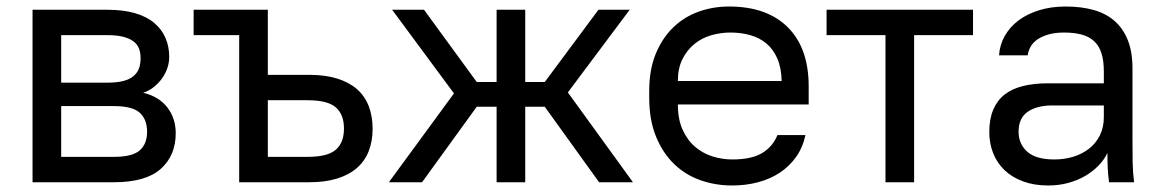

<svg xmlns="http://www.w3.org/2000/svg" viewBox="-20 -560 3575 590"><path d="M80 0V-530H310Q359 -530 395 -519.5Q431 -509 454 -489.5Q477 -470 488.5 -443.5Q500 -417 500 -385Q500 -367 494 -350Q488 -333 477.5 -318.5Q467 -304 452.5 -292.5Q438 -281 420 -275Q469 -263 494.5 -229.5Q520 -196 520 -151Q520 -82 474 -41Q428 0 330 0ZM168 -78H330Q387 -78 409.5 -98Q432 -118 432 -155Q432 -193 409.5 -213.5Q387 -234 330 -234H168ZM168 -306H310Q339 -306 358.5 -311Q378 -316 390 -326Q402 -336 407 -349.5Q412 -363 412 -381Q412 -398 407 -411Q402 -424 390 -433Q378 -442 358.5 -447Q339 -452 310 -452H168Z M715 0V-452H575V-530H803V-330H930Q980 -330 1016.5 -318.5Q1053 -307 1077 -286Q1101 -265 1113 -234Q1125 -203 1125 -164Q1125 -126 1113 -95.5Q1101 -65 1077 -44Q1053 -23 1016.5 -11.5Q980 0 930 0ZM803 -78H925Q987 -78 1012 -100Q1037 -122 1037 -165Q1037 -208 1012 -230Q987 -252 925 -252H803Z M1175 0 1375 -273 1185 -530H1283L1445 -308H1506V-530H1594V-308H1654L1819 -530H1915L1725 -276L1925 0H1821L1654 -232H1594V0H1506V-232H1445L1277 0Z M2230 10Q2179 10 2133 -6Q2087 -22 2052 -55.5Q2017 -89 1996 -140Q1975 -191 1975 -260V-280Q1975 -346 1995 -394.5Q2015 -443 2048.5 -475.5Q2082 -508 2126.5 -524Q2171 -540 2220 -540Q2337 -540 2401 -476Q2465 -412 2465 -295V-239H2063Q2063 -193 2078 -160.5Q2093 -128 2117 -108Q2141 -88 2170.5 -79Q2200 -70 2230 -70Q2290 -70 2322.5 -90Q2355 -110 2369 -145H2455Q2447 -107 2426.5 -78Q2406 -49 2376.5 -29.5Q2347 -10 2309.5 0Q2272 10 2230 10ZM2063 -311H2382Q2381 -352 2368.5 -380.5Q2356 -409 2335 -426.5Q2314 -444 2285.5 -452Q2257 -460 2225 -460Q2194 -460 2165 -451.5Q2136 -443 2113.5 -424.5Q2091 -406 2077 -378Q2063 -350 2063 -311Z M2701 0V-452H2520V-530H2970V-452H2789V0Z M3201 10Q3158 10 3124 -2.5Q3090 -15 3067 -37Q3044 -59 3032 -89Q3020 -119 3020 -155Q3020 -194 3032 -222.5Q3044 -251 3066.5 -269Q3089 -287 3123 -295.5Q3157 -304 3200 -304H3372V-340Q3372 -374 3364.5 -397Q3357 -420 3341.5 -434Q3326 -448 3303 -454Q3280 -460 3250 -460Q3222 -460 3201.5 -454Q3181 -448 3167.5 -438.5Q3154 -429 3147 -416.5Q3140 -404 3138 -390H3050Q3052 -422 3067.5 -449.5Q3083 -477 3109.5 -497Q3136 -517 3173 -528.5Q3210 -540 3255 -540Q3302 -540 3340 -529.5Q3378 -519 3404.5 -496Q3431 -473 3445.5 -437Q3460 -401 3460 -350V-135Q3460 -93 3460.5 -61.5Q3461 -30 3465 0H3388Q3385 -23 3384 -43.5Q3383 -64 3383 -90Q3373 -69 3355.5 -51Q3338 -33 3315 -19.5Q3292 -6 3263 2Q3234 10 3201 10ZM3220 -70Q3251 -70 3278.5 -78.5Q3306 -87 3327 -103.5Q3348 -120 3360 -144.5Q3372 -169 3372 -200V-236H3215Q3166 -236 3138 -216.5Q3110 -197 3110 -155Q3110 -118 3136.5 -94Q3163 -70 3220 -70Z"/></svg>

Font: Golos Text VF
Style: Regular
Weight: 400
Designer: A.Korolkova, Vitaly Kuzmin
Foundry: ParaType Ltd
Version: Version 2.003